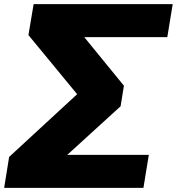

<svg xmlns="http://www.w3.org/2000/svg" viewBox="-47 -725 852 925"><path d="M-27 180 -3 31 369 -312 352 -238 90 -556 115 -705H785L759 -546H317L328 -584L550 -312L534 -213L219 74L227 21H670L644 180Z"/></svg>

Font: Nunito Sans 10pt Expanded Black
Style: Italic
Weight: 900
Width: 7
Italic angle: -9°
Designer: Vernon Adams
Foundry: Vernon Adams
Version: Version 3.101;gftools[0.9.27]